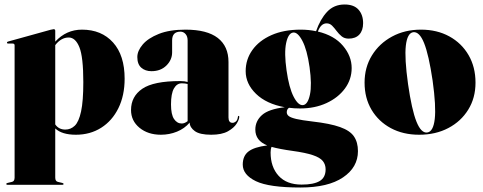

<svg xmlns="http://www.w3.org/2000/svg" viewBox="-20 -590 2152 855"><path d="M226 -453V-404.5Q275 -458 345 -458Q432 -458 483.5 -400.8Q535 -343.5 535 -239.5Q535 -164.5 507.2 -108.2Q479.5 -52 430.5 -21Q381.5 10 318 10Q255.5 10 226 -18V201Q226 217.5 238 220L257 224.5Q263 226 263 229Q263 233 258 233H13Q8 233 8 229Q8 226 14 224.5L33 220Q45 217.5 45 201V-388Q45 -396 36.5 -396H17Q11 -396 11 -400.5Q11 -403.5 16 -405L205.5 -457.5Q215.5 -460 219 -460Q226 -460 226 -453ZM286 -423Q252 -423 226 -389V-36Q241.5 -13 271 -13Q295 -13 313 -30.2Q331 -47.5 341 -93.5Q351 -139.5 351 -224.5Q351 -336.5 333.5 -379.8Q316 -423 286 -423Z M563.5 -100Q563.5 -160.5 613.8 -194.8Q664 -229 782.5 -229Q802 -229 815.5 -225V-410Q815.5 -428 806.2 -438.5Q797 -449 783.5 -449Q746.5 -449 746.5 -410V-357Q746.5 -323.5 721 -298.2Q695.5 -273 654.5 -273Q627 -273 609.2 -288.5Q591.5 -304 591.5 -336Q591.5 -363.5 615.5 -391.8Q639.5 -420 687.2 -439Q735 -458 806 -458Q902 -458 949.8 -421Q997.5 -384 997.5 -314V-67Q997.5 -43 1015.5 -43Q1023 -43 1030.2 -48.8Q1037.5 -54.5 1039.5 -70Q1040 -74 1042.5 -74Q1045.5 -74 1045.5 -70Q1045.5 -58.5 1033.8 -39.5Q1022 -20.5 994.8 -5.2Q967.5 10 920.5 10Q870 10 847.8 -6Q825.5 -22 824.5 -44Q802 -17.5 768.2 -3.8Q734.5 10 696.5 10Q639 10 601.2 -21Q563.5 -52 563.5 -100ZM741.5 -125Q741.5 -80 755 -60Q768.5 -40 789.5 -40Q802 -40 815.5 -50.5V-216Q805 -219 789.5 -219Q767.5 -219 754.5 -196Q741.5 -173 741.5 -125Z M1371 -49Q1450 -40 1494.2 -24.2Q1538.5 -8.5 1556.2 17.5Q1574 43.5 1574 83Q1574 155 1507.5 200Q1441 245 1318 245Q1178 245 1119.5 216.8Q1061 188.5 1061 143Q1061 104.5 1086.2 84.8Q1111.5 65 1170 57.5Q1117 36.5 1117 -13Q1117 -51 1146.5 -77.5Q1176 -104 1248 -112.5Q1166 -127.5 1120 -172.2Q1074 -217 1074 -273Q1074 -325.5 1103.8 -367.2Q1133.5 -409 1188.5 -433.5Q1243.5 -458 1319 -458Q1355 -458 1387.5 -451Q1406 -504.5 1436.5 -537.2Q1467 -570 1514.5 -570Q1556 -570 1576.5 -547Q1597 -524 1597 -487Q1597 -454.5 1580.2 -436.2Q1563.5 -418 1532.5 -418Q1514 -418 1501.5 -428.2Q1489 -438.5 1479 -452Q1469 -465.5 1458.8 -475.8Q1448.5 -486 1434.5 -486Q1409 -486 1395.5 -449.5Q1468.5 -432 1507.2 -386.2Q1546 -340.5 1546 -287Q1546 -236.5 1516 -195.8Q1486 -155 1434 -131Q1382 -107 1316 -107Q1290.5 -107 1267 -110Q1257 -103.5 1257 -90Q1257 -80 1266 -73Q1275 -66 1299.5 -60.2Q1324 -54.5 1371 -49ZM1285 -445Q1263.5 -442 1254.2 -398.2Q1245 -354.5 1256 -277Q1267 -199 1287.8 -159Q1308.5 -119 1330 -122Q1351 -125 1360.2 -168.8Q1369.5 -212.5 1358.5 -291Q1347.5 -368.5 1326.5 -408.2Q1305.5 -448 1285 -445ZM1185 89Q1185 154 1220.8 193Q1256.5 232 1323 232Q1377 232 1403.5 216.2Q1430 200.5 1430 164Q1430 142.5 1417.5 127Q1405 111.5 1373 100.8Q1341 90 1283 82Q1254 78 1230.5 73.5Q1207 69 1189 64Q1185 74 1185 89Z M1854.5 -458Q1926 -458 1980.8 -428Q2035.5 -398 2066.5 -344.8Q2097.5 -291.5 2097.5 -222Q2097.5 -154 2065.2 -101.8Q2033 -49.5 1976.5 -19.8Q1920 10 1846.5 10Q1775 10 1720.2 -19.5Q1665.5 -49 1634.5 -101.2Q1603.5 -153.5 1603.5 -222Q1603.5 -290 1636.2 -343.2Q1669 -396.5 1725.8 -427.2Q1782.5 -458 1854.5 -458ZM1883 0Q1909.5 -4 1916 -60Q1922.5 -116 1906.5 -231Q1889.5 -346 1868.5 -398.2Q1847.5 -450.5 1819.5 -446.5Q1793.5 -442 1787.2 -386.5Q1781 -331 1797 -216Q1813.5 -101 1834.5 -48.5Q1855.5 4 1883 0Z"/></svg>

Font: Fraunces 144pt Black
Style: Regular
Weight: 900
Version: Version 1.000;[0bf87f6ff]